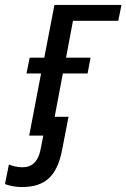

<svg xmlns="http://www.w3.org/2000/svg" viewBox="-101 -548 511 776"><path d="M390 -528 377 -464H194L166 -315H265L253 -251H153L120 -76H176L149 63Q134 138 96 173Q58 208 -12 208Q-48 208 -81 196L-65 117Q-38 128 -10 128Q49 128 63 56L74 0H17L65 -251H6L19 -315H78L119 -528Z"/></svg>

Font: Libra Sans Modern
Style: Italic
Weight: 400
Italic angle: -12°
Foundry: Stefan Peev, Context Ltd
Version: Version 1.000